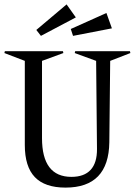

<svg xmlns="http://www.w3.org/2000/svg" viewBox="-23 -833 613 873"><path d="M89.8 -173.8V-556.2L-2.9 -591.8L-1 -600.1H263.2L265.1 -591.8L168 -556.2V-205.1Q168 -28.8 301.8 -28.8Q359.9 -28.8 389.2 -60.8Q418.5 -92.8 418 -155.8L414.1 -556.2L316.9 -591.8L318.8 -600.1H567.9L569.8 -591.8L478 -556.2L474.1 -186Q471.2 20 274.9 20Q181.2 20 135.5 -27.6Q89.8 -75.2 89.8 -173.8ZM142.1 -696.8 279.8 -813 321.8 -753.9 163.1 -669.9ZM298.8 -701.2 460.9 -773.9 485.8 -704.1 309.1 -669.9Z"/></svg>

Font: Halibut Cnd
Style: Regular
Weight: 400
Width: 3
Designer: Matteo Maggi
Foundry: Collletttivo
Version: Version 3.080 | FøM Fix